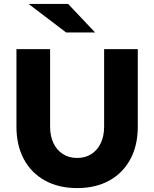

<svg xmlns="http://www.w3.org/2000/svg" viewBox="-20 -951 788 981"><path d="M374 10Q280 10 210 -28.5Q140 -67 102 -137.5Q64 -208 64 -304V-700H236V-304Q236 -256 253 -220Q270 -184 301 -164Q332 -144 374 -144Q416 -144 447 -164Q478 -184 495 -220Q512 -256 512 -304V-700H684V-304Q684 -208 646 -137.5Q608 -67 538.5 -28.5Q469 10 374 10ZM318 -785 126 -931H328L466 -785Z"/></svg>

Font: Red Hat Text
Style: Bold
Weight: 700
Designer: Pentagram, MCKL
Foundry: MCKL
Version: Version 1.030